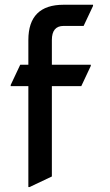

<svg xmlns="http://www.w3.org/2000/svg" viewBox="-20 -757 455 797"><path d="M97.7 19.5V-399.4H24.4V-404.3L64 -488.3H97.7V-590.8Q97.7 -737.3 244.1 -737.3H366.2V-732.4L327.1 -649.4H244.1Q195.3 -649.4 195.3 -590.8V-488.3H356.9V-483.4L317.4 -399.4H195.3V-24.4L102.5 19.5Z"/></svg>

Font: Nova Square
Style: Book
Weight: 400
Version: Version 2.000